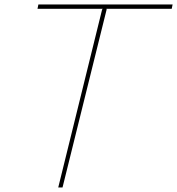

<svg xmlns="http://www.w3.org/2000/svg" viewBox="-20 -830 784 850"><path d="M744.1 -810.1 740.2 -791H451.2L452.1 -788.1L256.8 0H237.8L432.1 -788.1L435.1 -791H146L149.9 -810.1Z"/></svg>

Font: Sinkin Sans 100 Thin Italic
Style: Regular
Weight: 100
Italic angle: -112°
Designer: Keith Bates
Foundry: K-Type
Version: Sinkin Sans (version 1.0)  by Keith Bates   •   © 2014   www